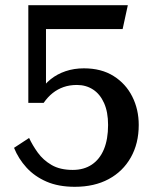

<svg xmlns="http://www.w3.org/2000/svg" viewBox="-20 -629 595 739"><path d="M268 90Q343 90 398 60.5Q453 31 483.5 -23Q514 -77 514 -148Q514 -208 489 -257.5Q464 -307 417 -336.5Q370 -366 303 -366Q265 -366 232.5 -355Q200 -344 175 -324Q150 -304 133 -276Q135 -267 140 -265.5Q145 -264 150 -267Q155 -270 157 -276V-589L134 -517H452L472 -609H89V-233H148Q164 -256 183 -271Q202 -286 225 -294Q248 -302 276 -302Q311 -302 338 -284.5Q365 -267 380.5 -232.5Q396 -198 396 -148Q396 -93 380 -54.5Q364 -16 333.5 4.5Q303 25 260 25Q211 25 178.5 6Q146 -13 125.5 -41.5Q105 -70 92 -98L34 -60Q51 -18 82 16Q113 50 159 70Q205 90 268 90Z"/></svg>

Font: Roboto Serif 28pt Condensed Medium
Style: Regular
Weight: 500
Width: 3
Designer: Greg Gazdowicz
Foundry: Commercial Type
Version: Version 1.008